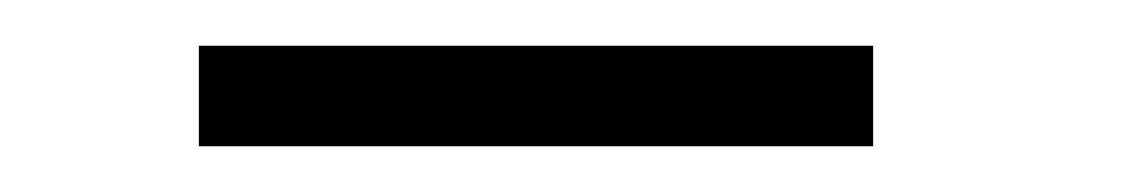

<svg xmlns="http://www.w3.org/2000/svg" viewBox="-20 -715 492 84"><path d="M67 -695H362V-651H67Z"/></svg>

Font: Encode Sans Normal
Style: ExtraLight
Weight: 200
Designer: Pablo Impallari, Andres Torresi
Foundry: Pablo Impallari, Andres Torresi
Version: Version 1.000; ttfautohint (v1.00) -l 8 -r 50 -G 200 -x 14 -